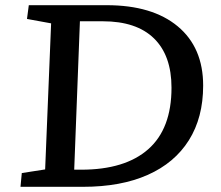

<svg xmlns="http://www.w3.org/2000/svg" viewBox="-20 -720 852 740"><path d="M59 0 64 -53 154 -67 177 -630 84 -647 91 -700H391Q567 -700 665 -618.5Q763 -537 763 -390Q763 -267 708 -179.5Q653 -92 549.5 -46Q446 0 300 0ZM266 -66H293Q462 -66 551.5 -145Q641 -224 641 -382Q641 -506 573.5 -572Q506 -638 376 -638H288Z"/></svg>

Font: Literata 7pt Medium
Style: Italic
Weight: 500
Italic angle: -2°
Designer: Latin by Veronika Burian and Jose Scaglione. Greek by Irene Vlachou. Cyrillic by Vera Evstafieva
Foundry: TypeTogether
Version: Version 3.002